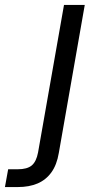

<svg xmlns="http://www.w3.org/2000/svg" viewBox="-131 -537 388 777"><path d="M-111 220 -98 148H-59Q-21 148 -2.5 132.5Q16 117 23 80L128 -517H212L107 82Q99 130 77 160.5Q55 191 21 205.5Q-13 220 -59 220Z"/></svg>

Font: DM Sans 11pt
Style: Italic
Weight: 400
Italic angle: -10°
Version: Version 4.004;gftools[0.9.30]